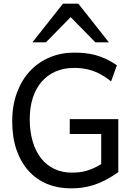

<svg xmlns="http://www.w3.org/2000/svg" viewBox="-20 -1011 733 1043"><path d="M622.6 -75.7Q585 -49.3 551.8 -32.2Q518.6 -15.1 487.3 -5.4Q456.1 4.4 425.8 8.3Q395.5 12.2 363.8 12.2Q294.4 12.2 236.3 -11.7Q178.2 -35.6 136 -82Q93.8 -128.4 70.1 -196Q46.4 -263.7 46.4 -351.6Q46.4 -439.5 72.5 -508.8Q98.6 -578.1 144 -626.2Q189.5 -674.3 250.7 -699.7Q312 -725.1 382.3 -725.1Q412.1 -725.1 440.2 -722.4Q468.3 -719.7 496.3 -712.4Q524.4 -705.1 553.7 -691.7Q583 -678.2 615.2 -656.7L583.5 -568.8Q556.2 -590.8 530.5 -605.2Q504.9 -619.6 480 -627.7Q455.1 -635.7 430.9 -638.9Q406.7 -642.1 382.3 -642.1Q326.7 -642.1 282 -622.6Q237.3 -603 206.1 -566.9Q174.8 -530.8 158.2 -479.2Q141.6 -427.7 141.6 -363.8Q141.6 -296.4 157.5 -242.7Q173.3 -189 203.1 -151.1Q232.9 -113.3 275.1 -93.3Q317.4 -73.2 369.6 -73.2Q391.6 -73.2 410.9 -75.4Q430.2 -77.6 449.2 -83Q468.3 -88.4 487.8 -97.2Q507.3 -106 529.8 -119.6V-283.2H358.9V-363.8H622.6ZM156.2 -781.2 322.3 -991.2H405.3L571.3 -781.2H498L363.8 -918L229.5 -781.2Z"/></svg>

Font: Andika Basic
Style: Regular
Weight: 400
Designer: Annie Olsen & Victor Gaultney
Foundry: SIL International
Version: Version 1.000